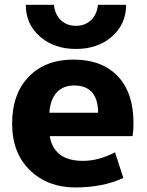

<svg xmlns="http://www.w3.org/2000/svg" viewBox="-20 -782 619 811"><path d="M543.9 -261.7Q543.9 -230.5 540 -207H190.4Q197.3 -158.2 231.9 -130.4Q266.6 -102.5 331.5 -102.5Q396.5 -102.5 465.8 -138.7L501 -30.3Q414.1 9.8 297.9 9.8Q181.6 9.8 106.4 -63Q31.2 -135.7 31.2 -260.3Q31.2 -384.8 101.1 -457.5Q170.9 -530.3 290.5 -530.3Q410.2 -530.3 477.1 -460.4Q543.9 -390.6 543.9 -261.7ZM88.9 -761.7H208Q211.9 -720.7 237.3 -696.8Q262.7 -672.9 300.8 -672.9Q338.9 -672.9 364.3 -696.8Q389.6 -720.7 393.6 -761.7H512.7Q512.7 -679.7 452.6 -627.4Q392.6 -575.2 300.8 -575.2Q209 -575.2 148.9 -627.4Q88.9 -679.7 88.9 -761.7ZM188.5 -305.7H394.5Q393.6 -420.9 293 -420.9Q247.1 -420.9 219.7 -391.6Q192.4 -362.3 188.5 -305.7Z"/></svg>

Font: GenEi M Gothic v2 Heavy
Style: Regular
Weight: 800
Version: Version 2.0